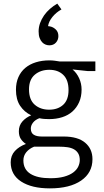

<svg xmlns="http://www.w3.org/2000/svg" viewBox="-20 -809 576 1059"><path d="M68 -314Q68 -353 81.5 -383.5Q95 -414 119.5 -434.5Q144 -455 178 -465.5Q212 -476 252 -476Q269 -476 282.5 -474Q296 -472 309 -470H506V-417H464L380 -426Q403 -407 416.5 -377.5Q430 -348 430 -315Q430 -276 416.5 -245.5Q403 -215 379.5 -194Q356 -173 323 -162.5Q290 -152 251 -152Q237 -152 223.5 -153Q210 -154 197 -157Q174 -148 162 -132.5Q150 -117 150 -100Q150 -76 166 -66Q182 -56 210 -56H331Q409 -56 449.5 -22Q490 12 490 69Q490 144 427.5 187Q365 230 255 230Q155 230 97 192.5Q39 155 39 86Q39 49 62 24Q85 -1 123 -15Q106 -26 95 -42.5Q84 -59 84 -85Q84 -117 103.5 -139Q123 -161 152 -173Q114 -191 91 -225.5Q68 -260 68 -314ZM168 0Q141 11 125 30.5Q109 50 109 76Q109 125 147.5 149.5Q186 174 258 174Q302 174 333 165.5Q364 157 383.5 142.5Q403 128 411.5 110Q420 92 420 74Q420 52 411.5 37.5Q403 23 388 14.5Q373 6 352 3Q331 0 306 0ZM358 -312Q358 -368 329 -396Q300 -424 252 -424Q204 -424 172 -397Q140 -370 140 -316Q140 -259 171.5 -231.5Q203 -204 251 -204Q299 -204 328.5 -231Q358 -258 358 -312ZM257 -663Q273 -660 287.5 -646.5Q302 -633 302 -610Q302 -589 288.5 -574Q275 -559 252 -559Q242 -559 231.5 -563Q221 -567 212.5 -576Q204 -585 198.5 -599.5Q193 -614 193 -636Q193 -659 201 -681.5Q209 -704 223 -724Q237 -744 256 -760.5Q275 -777 296 -789L319 -757Q290 -741 269.5 -716Q249 -691 245 -665Z"/></svg>

Font: Mukta Malar Light
Style: Regular
Weight: 300
Designer: Aadarsh Rajan, Girish Dalvi, Yashodeep Gholap
Foundry: Ek Type
Version: Version 2.538;PS 1.000;hotconv 16.6.51;makeotf.lib2.5.65220;